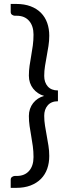

<svg xmlns="http://www.w3.org/2000/svg" viewBox="-20 -786 341 951"><path d="M267 -284.5Q234 -284.5 216.5 -264.2Q199 -244 199 -212.5Q199 -187.5 203 -163Q207 -138.5 211.5 -113.8Q216 -89 220 -64.2Q224 -39.5 224 -13.5Q224 21 213.8 50Q203.5 79 182.8 100Q162 121 131.2 132.8Q100.5 144.5 60 144.5H33V104.5Q33 94.5 40.2 90Q47.5 85.5 53 85.5H63Q102 85.5 124 60.5Q146 35.5 146 -8Q146 -36 142.5 -62Q139 -88 134.5 -112.8Q130 -137.5 126.5 -162Q123 -186.5 123 -211.5Q123 -230 128.5 -246.2Q134 -262.5 144.2 -275.5Q154.5 -288.5 168.2 -297.5Q182 -306.5 198.5 -311Q182 -315.5 168.2 -324.8Q154.5 -334 144.2 -347Q134 -360 128.5 -376.2Q123 -392.5 123 -411Q123 -436 126.5 -460.5Q130 -485 134.5 -509.8Q139 -534.5 142.5 -560.5Q146 -586.5 146 -614.5Q146 -657.5 124 -682.8Q102 -708 63 -708H53Q47.5 -708 40.2 -712.5Q33 -717 33 -727V-766.5H60Q100.5 -766.5 131.2 -755Q162 -743.5 182.8 -722.5Q203.5 -701.5 213.8 -672.5Q224 -643.5 224 -609Q224 -583 220 -558Q216 -533 211.5 -508.5Q207 -484 203 -459.5Q199 -435 199 -410Q199 -378 216.5 -358Q234 -338 267 -338Z"/></svg>

Font: TypoPRO Lato
Style: Regular
Weight: 400
Designer: Lukasz Dziedzic with Adam Twardoch and Botio Nikoltchev
Foundry: tyPoland Lukasz Dziedzic
Version: Version 2.010; 2014-09-01; http://www.latofonts.com/